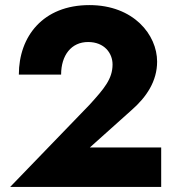

<svg xmlns="http://www.w3.org/2000/svg" viewBox="-20 -734 696 754"><path d="M20 0H613V-155H333L496 -301C556 -353 597 -416 597 -492C597 -597 505 -714 331 -714C149 -714 54 -591 54 -441H220C220 -517 260 -569 326 -569C390 -569 422 -525 422 -481C422 -424 389 -386 332 -323Z"/></svg>

Font: Jost
Style: Bold
Weight: 700
Version: Version 3.710